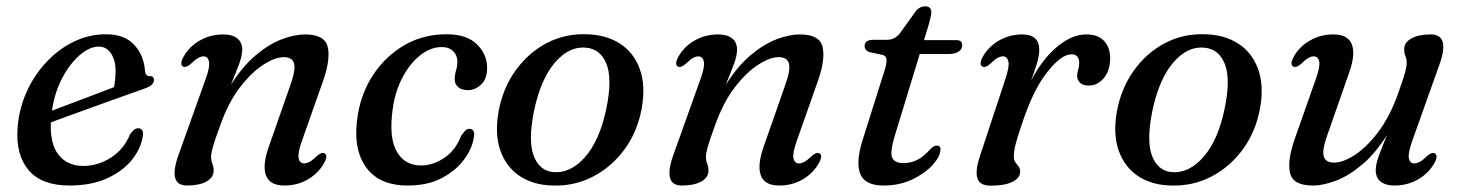

<svg xmlns="http://www.w3.org/2000/svg" viewBox="-20 -577 4636 608"><path d="M431.5 -141.5Q424.5 -103 395.5 -68.2Q366.5 -33.5 317.2 -11.5Q268 10.5 200 10.5Q112.5 10.5 71.2 -37.5Q30 -85.5 35.5 -169.5Q39.5 -229.5 63.2 -283.5Q87 -337.5 125.8 -379.2Q164.5 -421 213.2 -444.8Q262 -468.5 315.5 -468.5Q374.5 -468.5 405 -435Q435.5 -401.5 439 -353.5Q440.5 -336 453 -336Q467.5 -336.5 467.5 -323.5Q467.5 -316 460.8 -309Q454 -302 435 -295.5Q412.5 -287.5 375.2 -274.2Q338 -261 295 -245.5Q252 -230 211.2 -215.2Q170.5 -200.5 141 -189.5Q138 -120.5 166 -86Q194 -51.5 244 -51.5Q290 -51.5 331.2 -77.8Q372.5 -104 392 -152Q405 -171 417.5 -171Q426 -171 430.5 -164Q435 -157 431.5 -141.5ZM293 -429.5Q264 -429.5 232.8 -402.8Q201.5 -376 177.2 -330.2Q153 -284.5 144.5 -226.5Q172.5 -237 208 -250.5Q243.5 -264 278.8 -277.2Q314 -290.5 341 -301Q345.5 -322 346 -352.5Q346 -386 331.5 -407.8Q317 -429.5 293 -429.5Z M560 -366Q548 -372 560.5 -396Q578.5 -429 612.2 -448.5Q646 -468 687.5 -468Q715 -468 731 -455.8Q747 -443.5 747 -419.5Q747 -401 737.5 -375.2Q728 -349.5 711 -308Q748 -367 790 -402.2Q832 -437.5 872.5 -452.8Q913 -468 945.5 -468Q1008.5 -468 1017.8 -428.5Q1027 -389 1003 -320.5L936 -130.5Q922 -91 925.8 -75.2Q929.5 -59.5 943 -59.5Q951 -59.5 960.2 -64.5Q969.5 -69.5 983 -82.5Q998 -96 1007.5 -91.5Q1019.5 -85.5 1007 -62Q989 -29 955.5 -9.2Q922 10.5 881 10.5Q834.5 10.5 822.5 -21Q810.5 -52.5 830.5 -110.5L899 -306Q917 -356 911.2 -376Q905.5 -396 878.5 -396Q851 -396 813.5 -371.8Q776 -347.5 739.2 -299.5Q702.5 -251.5 677 -179Q660 -132.5 654.2 -112.2Q648.5 -92 648.5 -81Q648.5 -67.5 652.5 -58.5Q656.5 -49.5 656.5 -36.5Q656.5 -15 633.8 -2.2Q611 10.5 572 10.5Q510.5 10.5 545.5 -87L631.5 -327.5Q645.5 -366.5 641.8 -382.5Q638 -398.5 624.5 -398.5Q616.5 -398.5 607.2 -393.2Q598 -388 584.5 -375Q569 -361.5 560 -366Z M1378.5 -428Q1344.5 -428 1312 -403Q1279.5 -378 1255.5 -333.5Q1231.5 -289 1223.5 -231.5Q1211 -142.5 1236 -97.8Q1261 -53 1313.5 -53Q1351 -53 1386.8 -77Q1422.5 -101 1440 -146.5Q1448 -158 1453.8 -163.8Q1459.5 -169.5 1467.5 -169Q1475.5 -169 1479.5 -161.5Q1483.5 -154 1480 -139Q1475 -107 1449.8 -72.2Q1424.5 -37.5 1379.8 -13.5Q1335 10.5 1271 10.5Q1178 10.5 1136.8 -50.8Q1095.5 -112 1113.5 -216Q1125.5 -286.5 1164.2 -343.8Q1203 -401 1262 -434.8Q1321 -468.5 1394 -468.5Q1459.5 -468.5 1491.8 -435.2Q1524 -402 1522.5 -358.5Q1521.5 -326 1503 -308.8Q1484.5 -291.5 1462 -291.5Q1441.5 -291.5 1430.5 -301.5Q1419.5 -311.5 1420 -327Q1420 -340.5 1424 -353.5Q1428 -366.5 1428.5 -381Q1428.5 -401.5 1415.2 -414.8Q1402 -428 1378.5 -428Z M1838 -468.5Q1900 -467 1943.8 -438.5Q1987.5 -410 2006.2 -357.8Q2025 -305.5 2012 -233Q1998.5 -160 1957.8 -104.2Q1917 -48.5 1857.8 -17.8Q1798.5 13 1729.5 10.5Q1668.5 9 1625.8 -19.5Q1583 -48 1564.5 -100.2Q1546 -152.5 1559 -225Q1572.5 -298 1612.8 -354Q1653 -410 1711.2 -440.5Q1769.5 -471 1838 -468.5ZM1731.5 -32Q1786 -27 1832.5 -79.5Q1879 -132 1900 -233Q1919.5 -327 1900.5 -374.5Q1881.5 -422 1836 -426Q1782.5 -431.5 1737.2 -378.8Q1692 -326 1671 -225.5Q1652 -131 1670 -83.8Q1688 -36.5 1731.5 -32Z M2127 -366Q2115 -372 2127.5 -396Q2145.5 -429 2179.2 -448.5Q2213 -468 2254.5 -468Q2282 -468 2298 -455.8Q2314 -443.5 2314 -419.5Q2314 -401 2304.5 -375.2Q2295 -349.5 2278 -308Q2315 -367 2357 -402.2Q2399 -437.5 2439.5 -452.8Q2480 -468 2512.5 -468Q2575.5 -468 2584.8 -428.5Q2594 -389 2570 -320.5L2503 -130.5Q2489 -91 2492.8 -75.2Q2496.5 -59.5 2510 -59.5Q2518 -59.5 2527.2 -64.5Q2536.5 -69.5 2550 -82.5Q2565 -96 2574.5 -91.5Q2586.5 -85.5 2574 -62Q2556 -29 2522.5 -9.2Q2489 10.5 2448 10.5Q2401.5 10.5 2389.5 -21Q2377.5 -52.5 2397.5 -110.5L2466 -306Q2484 -356 2478.2 -376Q2472.5 -396 2445.5 -396Q2418 -396 2380.5 -371.8Q2343 -347.5 2306.2 -299.5Q2269.5 -251.5 2244 -179Q2227 -132.5 2221.2 -112.2Q2215.5 -92 2215.5 -81Q2215.5 -67.5 2219.5 -58.5Q2223.5 -49.5 2223.5 -36.5Q2223.5 -15 2200.8 -2.2Q2178 10.5 2139 10.5Q2077.5 10.5 2112.5 -87L2198.5 -327.5Q2212.5 -366.5 2208.8 -382.5Q2205 -398.5 2191.5 -398.5Q2183.5 -398.5 2174.2 -393.2Q2165 -388 2151.5 -375Q2136 -361.5 2127 -366Z M2773.5 -403.5 2735 -411.5Q2718 -416.5 2718 -431.5Q2718 -451 2746.5 -451H2790Q2812 -451 2828.5 -470L2881 -543Q2893 -557 2910 -557Q2929 -557 2929 -538.5Q2929 -527 2922 -502.5L2906 -450H3008.5Q3027 -450 3027 -434Q3027 -421 3015.5 -413.5Q3004 -406 2984.5 -406H2892.5L2813 -145.5Q2797.5 -94 2805.5 -77.2Q2813.5 -60.5 2841 -60.5Q2864 -60.5 2884.2 -70.5Q2904.5 -80.5 2926.5 -105Q2937.5 -116 2946 -116Q2960 -116 2958 -101Q2956.5 -79.5 2932 -53.2Q2907.5 -27 2867.5 -8.2Q2827.5 10.5 2778 10.5Q2720 10.5 2704.8 -25Q2689.5 -60.5 2710 -128.5L2781.5 -355Q2789 -380.5 2787.2 -390.5Q2785.5 -400.5 2773.5 -403.5Z M3091.5 -366Q3079 -372 3091.5 -396Q3109.5 -429 3143.2 -448.5Q3177 -468 3217 -468Q3271 -468 3271 -419Q3271 -400 3263 -374.2Q3255 -348.5 3245 -321.5Q3281 -390.5 3327.8 -429.2Q3374.5 -468 3419.5 -468Q3457.5 -468 3476.8 -446.8Q3496 -425.5 3495.5 -390.5Q3494.5 -351 3474.5 -328.5Q3454.5 -306 3428 -306Q3409 -306 3400 -315Q3391 -324 3391 -336Q3391 -346.5 3394.2 -356.5Q3397.5 -366.5 3397.5 -377.5Q3397.5 -405 3373 -405Q3340 -405 3294.5 -346.5Q3249 -288 3213 -175Q3201 -140 3195.8 -119.2Q3190.5 -98.5 3190.5 -82Q3190.5 -69.5 3195.5 -62.8Q3200.5 -56 3205.5 -49.8Q3210.5 -43.5 3210.5 -32.5Q3210.5 -14 3186.5 -1.5Q3162.5 11 3117.5 11Q3082.5 11 3075 -12.8Q3067.5 -36.5 3084 -85.5L3164 -327.5Q3177 -366.5 3173.2 -382.5Q3169.5 -398.5 3156 -398.5Q3147.5 -398.5 3138.2 -393.2Q3129 -388 3116 -375Q3100.5 -361.5 3091.5 -366Z M3796 -468.5Q3858 -467 3901.8 -438.5Q3945.5 -410 3964.2 -357.8Q3983 -305.5 3970 -233Q3956.5 -160 3915.8 -104.2Q3875 -48.5 3815.8 -17.8Q3756.5 13 3687.5 10.5Q3626.5 9 3583.8 -19.5Q3541 -48 3522.5 -100.2Q3504 -152.5 3517 -225Q3530.5 -298 3570.8 -354Q3611 -410 3669.2 -440.5Q3727.5 -471 3796 -468.5ZM3689.5 -32Q3744 -27 3790.5 -79.5Q3837 -132 3858 -233Q3877.5 -327 3858.5 -374.5Q3839.5 -422 3794 -426Q3740.5 -431.5 3695.2 -378.8Q3650 -326 3629 -225.5Q3610 -131 3628 -83.8Q3646 -36.5 3689.5 -32Z M4523 -91.5Q4535.5 -85.5 4523 -62Q4505 -29 4471 -9.2Q4437 10.5 4396 10.5Q4368 10.5 4352.2 -1.8Q4336.5 -14 4336.5 -38Q4336.5 -56.5 4345.8 -82.2Q4355 -108 4372.5 -150Q4335 -90.5 4293.2 -55.5Q4251.5 -20.5 4211 -5Q4170.5 10.5 4137.5 10.5Q4074.5 10.5 4065.2 -29Q4056 -68.5 4080 -137L4147 -327.5Q4161 -367 4157.5 -382.8Q4154 -398.5 4140.5 -398.5Q4132 -398.5 4122.8 -393.2Q4113.5 -388 4100.5 -375Q4085 -361.5 4076 -366Q4063.5 -372 4076 -396Q4094 -429 4127.8 -448.5Q4161.5 -468 4202 -468Q4248.5 -468 4260.8 -436.5Q4273 -405 4252.5 -347.5L4184 -151.5Q4166 -102 4171.8 -82Q4177.5 -62 4204.5 -62Q4232.5 -62 4269.8 -86Q4307 -110 4343.8 -158.2Q4380.5 -206.5 4406.5 -278.5Q4423 -325 4428.8 -345.2Q4434.5 -365.5 4434.5 -377Q4434.5 -390.5 4430.5 -399.5Q4426.5 -408.5 4426.5 -421Q4426.5 -442.5 4449.2 -455.2Q4472 -468 4511 -468Q4573 -468 4537.5 -370.5L4452 -130.5Q4438 -91 4441.5 -75.2Q4445 -59.5 4458.5 -59.5Q4467 -59.5 4476.2 -64.5Q4485.5 -69.5 4498.5 -82.5Q4514 -96 4523 -91.5Z"/></svg>

Font: Fraunces 9pt
Style: Italic
Weight: 400
Italic angle: -16°
Version: Version 1.000;[b76b70a41]